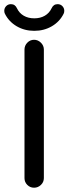

<svg xmlns="http://www.w3.org/2000/svg" viewBox="-21 -874 321 900"><path d="M93.8 -39.1V-641.6Q93.8 -660.2 106.9 -673.8Q120.1 -687.5 138.7 -687.5Q157.2 -687.5 170.9 -673.8Q184.6 -660.2 184.6 -641.6V-39.1Q184.6 -20.5 170.9 -7.3Q157.2 5.9 138.7 5.9Q120.1 5.9 106.9 -7.3Q93.8 -20.5 93.8 -39.1ZM2 -809.6Q-1 -815.4 -1 -823.2Q-1 -835.9 7.8 -845.2Q16.6 -854.5 30.3 -854.5Q49.8 -854.5 58.6 -835Q69.3 -812.5 90.3 -800.3Q111.3 -788.1 139.6 -788.1Q168 -788.1 189 -800.3Q210 -812.5 220.7 -835Q229.5 -854.5 249 -854.5Q262.7 -854.5 271.5 -845.2Q280.3 -835.9 280.3 -823.2Q280.3 -815.4 277.3 -809.6Q258.8 -772.5 222.2 -751Q185.5 -729.5 139.6 -729.5Q93.8 -729.5 57.1 -751Q20.5 -772.5 2 -809.6Z"/></svg>

Font: jf-openhuninn-2.1
Style: Regular
Weight: 400
Designer: [Kosugi Maru]
Designed by MOTOYA      

[Varela Round]
Joe Prince (Latin component); Avraham Cornfeld (Hebrew component)
Foundry: justfont Co., Ltd.
Version: 2.1